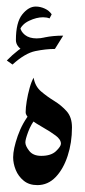

<svg xmlns="http://www.w3.org/2000/svg" viewBox="-20 -549 256 577"><path d="M88.9 -195.3Q73.2 -175.8 64.7 -152.8Q56.2 -129.9 56.2 -121.1Q56.2 -110.4 67.9 -95.5Q79.6 -80.6 104 -80.6Q133.3 -80.6 148.2 -94.7Q163.1 -108.9 163.1 -117.2Q163.1 -129.9 147 -141.8Q130.9 -153.8 110.1 -165.5Q89.4 -177.2 73.2 -188.7Q57.1 -200.2 57.1 -211.9Q57.1 -225.1 60.3 -245.1Q63.5 -265.1 69.1 -284.9Q74.7 -304.7 81.1 -315.4Q85.4 -289.6 103.5 -274.2Q121.6 -258.8 143.1 -245.6Q164.6 -232.4 180.4 -214.6Q196.3 -196.8 196.3 -166Q196.3 -120.1 183.3 -80.6Q170.4 -41 147.2 -16.8Q124 7.3 92.3 7.3Q67.4 7.3 51.3 -5.9Q35.2 -19 27.3 -38.3Q19.5 -57.6 19.5 -76.2Q19.5 -101.1 33.4 -140.9Q47.4 -180.7 72.8 -211.4ZM52.2 -395.5Q27.8 -408.7 27.8 -428.7Q27.8 -481.9 46.9 -505.6Q65.9 -529.3 87.4 -529.3Q101.1 -529.3 114.5 -523.2Q127.9 -517.1 135.3 -505.9L128.9 -493.7Q120.6 -497.1 109.4 -497.1Q89.8 -497.1 67.6 -486.6Q45.4 -476.1 38.6 -457L40.5 -468.3Q42 -454.6 54.9 -444.1Q67.9 -433.6 90.3 -433.6Q101.1 -433.6 114.3 -436.5ZM169.9 -441.9 145 -401.9Q117.7 -401.9 86.4 -395.5Q55.2 -389.2 17.6 -355L0.5 -367.2Q33.7 -401.4 71.5 -421.6Q109.4 -441.9 169.9 -441.9Z"/></svg>

Font: Lateef
Style: Regular
Weight: 400
Designer: SIL International
Foundry: SIL International
Version: Version 4.200